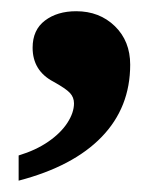

<svg xmlns="http://www.w3.org/2000/svg" viewBox="-20 -167 290 342"><path d="M211.9 -51.8Q211.9 24.4 161.1 76.9Q110.4 129.4 13.2 154.8V109.9Q43.9 100.6 65.9 85.4Q87.9 70.3 99.9 52Q111.8 33.7 111.8 17.1Q111.8 6.3 104.5 -1.5Q97.2 -9.3 75.2 -21.5Q38.1 -41 38.1 -82Q38.1 -113.8 60.1 -130.4Q82 -147 115.7 -147Q157.2 -147 184.6 -120.4Q211.9 -93.8 211.9 -51.8Z"/></svg>

Font: Liberation Serif
Style: Bold
Weight: 700
Designer: Steve Matteson
Foundry: Ascender Corporation
Version: Version 2.1.5